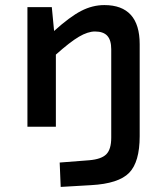

<svg xmlns="http://www.w3.org/2000/svg" viewBox="-20 -499 654 756"><path d="M88 -471H184L193 -377Q255 -433 299.5 -456Q344 -479 391 -479Q460 -479 495 -440.5Q530 -402 530 -325V37Q530 139 488.5 181.5Q447 224 339 230L219 237L215 141L331 132Q379 128 398.5 108.5Q418 89 418 43V-305Q418 -341 402.5 -358Q387 -375 354 -375Q326 -375 291 -354.5Q256 -334 200 -284V0H88Z"/></svg>

Font: Intel One Mono Medium
Style: Regular
Weight: 500
Monospace: yes
Designer: Fred Shallcrass
Foundry: Frere-Jones Type LLC
Version: Version 1.400;hotconv 1.1.0;makeotfexe 2.6.0;FJTRelease1.4